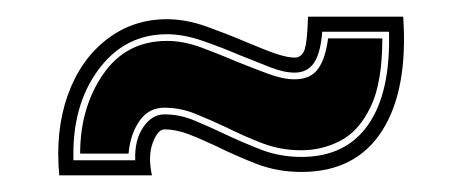

<svg xmlns="http://www.w3.org/2000/svg" viewBox="-20 -380 554 230"><path d="M51 -170Q46 -223 61 -265.5Q76 -308 107.5 -332.5Q139 -357 180 -357Q203 -357 228 -348Q253 -339 274 -330Q300 -319 312.5 -315Q325 -311 333 -311Q341 -311 344.5 -319.5Q348 -328 349 -360H463Q469 -272 437.5 -223Q406 -174 341 -174Q312 -174 286.5 -184Q261 -194 241 -204Q222 -213 206.5 -219Q191 -225 177 -225Q169 -225 163 -209Q157 -193 162 -170ZM68 -188H142Q141 -212 151.5 -227.5Q162 -243 177 -243Q195 -243 212 -236Q229 -229 248 -220Q269 -210 292 -201Q315 -192 341 -192Q394 -192 421 -230.5Q448 -269 446 -342H366Q364 -316 356 -304.5Q348 -293 333 -293Q320 -293 303.5 -299.5Q287 -306 267 -314Q246 -323 223 -331Q200 -339 180 -339Q129 -339 97.5 -296Q66 -253 68 -188ZM76 -196Q76 -251 103.5 -291Q131 -331 180 -331Q200 -331 221.5 -323Q243 -315 264 -306Q284 -298 301.5 -291.5Q319 -285 333 -285Q352 -285 361 -297.5Q370 -310 373 -334H438Q438 -281 424 -252Q410 -223 388 -211.5Q366 -200 341 -200Q316 -200 294 -208.5Q272 -217 252 -227Q233 -236 214.5 -243.5Q196 -251 177 -251Q158 -251 147 -235Q136 -219 134 -196Z"/></svg>

Font: Alumni Sans Collegiate One SC
Style: Regular
Weight: 400
Designer: Robert E. Leuschke
Foundry: Robert E. Leuschke
Version: Version 1.100